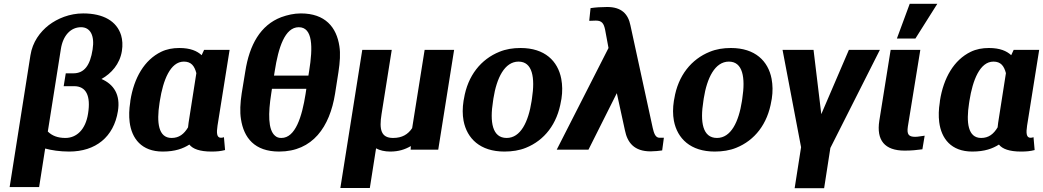

<svg xmlns="http://www.w3.org/2000/svg" viewBox="-20 -792 5519 1016"><path d="M31 198H187L219 -6C252 3 296 10 346 10C486 10 582 -67 604 -204C618 -291 582 -346 517 -374C569 -403 614 -453 625 -522C630 -553 628 -581 621 -605C598 -680 527 -721 420 -721C348 -721 284 -694 238 -659C192 -623 152 -570 141 -499ZM233 -96 302 -532C313 -604 354 -648 409 -648C457 -648 482 -605 470 -530C457 -446 426 -404 368 -404H328L317 -336H372C436 -336 461 -285 446 -191C433 -106 385 -62 326 -62C285 -62 255 -74 233 -96Z M669 -250C663 -213 662 -178 666 -146C677 -59 729 10 841 10C907 10 949 -6 982 -27C1000 -4 1037 10 1099 10C1128 10 1148 8 1171 2L1165 -66L1158 -64C1157 -64 1154 -63 1149 -63C1127 -63 1125 -88 1131 -127L1195 -528H1060L1047 -500C1023 -522 988 -538 929 -538C894 -538 862 -532 833 -518C744 -475 689 -380 670 -260ZM824 -246 826 -259C843 -367 881 -466 953 -466C992 -466 1009 -443 1019 -405L978 -143C977 -134 976 -127 975 -118C954 -83 928 -62 888 -62C818 -62 808 -143 824 -246Z M1259 -298C1251 -246 1249 -200 1255 -162C1270 -63 1327 10 1457 10C1635 10 1725 -121 1753 -296L1771 -411C1779 -463 1782 -509 1776 -547C1761 -648 1701 -721 1572 -721C1536 -721 1501 -713 1468 -701C1358 -659 1300 -555 1278 -414ZM1415 -295 1419 -322H1601L1597 -295C1578 -174 1543 -62 1469 -62C1455 -62 1445 -65 1435 -74C1398 -106 1399 -193 1415 -295ZM1430 -392 1434 -417C1453 -539 1487 -648 1561 -648C1636 -648 1636 -541 1616 -417L1612 -392Z M1781 203H1937L1970 -7C1990 4 2016 10 2045 10C2089 10 2123 -1 2154 -19L2153 0H2299L2383 -528H2227L2161 -114C2139 -81 2108 -62 2060 -62C1996 -62 1986 -107 1999 -188L2053 -528H1897Z M2433 -259C2427 -220 2427 -186 2433 -153C2451 -59 2521 10 2649 10C2690 10 2729 4 2763 -10C2860 -49 2929 -135 2949 -259L2951 -269C2957 -308 2956 -342 2950 -375C2932 -469 2863 -538 2735 -538C2694 -538 2657 -532 2623 -518C2526 -479 2455 -393 2435 -269ZM2589 -257 2591 -271C2608 -379 2650 -466 2724 -466C2798 -466 2812 -381 2795 -271L2793 -257C2776 -147 2735 -62 2661 -62C2585 -62 2571 -146 2589 -257Z M2926 0H3094L3244 -299L3287 -102C3300 -38 3335 9 3423 9C3449 8 3466 7 3484 4L3493 -63H3470C3447 -63 3440 -90 3434 -115L3316 -658C3304 -718 3269 -755 3193 -755C3162 -755 3131 -753 3105 -749L3098 -682H3105C3116 -682 3123 -683 3133 -683C3165 -683 3175 -668 3182 -635L3200 -538Z M3546 -259C3540 -220 3540 -186 3546 -153C3564 -59 3634 10 3762 10C3803 10 3842 4 3876 -10C3973 -49 4042 -135 4062 -259L4064 -269C4070 -308 4069 -342 4063 -375C4045 -469 3976 -538 3848 -538C3807 -538 3770 -532 3736 -518C3639 -479 3568 -393 3548 -269ZM3702 -257 3704 -271C3721 -379 3763 -466 3837 -466C3911 -466 3925 -381 3908 -271L3906 -257C3889 -147 3848 -62 3774 -62C3698 -62 3684 -146 3702 -257Z M4121 -528 4219 -13 4185 204H4341L4374 -9L4636 -528H4472L4326 -188L4285 -528Z M4633 -153C4617 -50 4661 5 4767 5C4804 5 4832 2 4861 -2L4873 -74L4845 -70C4838 -69 4831 -68 4823 -68C4788 -68 4778 -81 4784 -122L4850 -528H4693ZM4726 -588H4824L4940 -772H4794Z M4953 -250C4947 -213 4946 -178 4950 -146C4961 -59 5013 10 5125 10C5191 10 5233 -6 5266 -27C5284 -4 5321 10 5383 10C5412 10 5432 8 5455 2L5449 -66L5442 -64C5441 -64 5438 -63 5433 -63C5411 -63 5409 -88 5415 -127L5479 -528H5344L5331 -500C5307 -522 5272 -538 5213 -538C5178 -538 5146 -532 5117 -518C5028 -475 4973 -380 4954 -260ZM5108 -246 5110 -259C5127 -367 5165 -466 5237 -466C5276 -466 5293 -443 5303 -405L5262 -143C5261 -134 5260 -127 5259 -118C5238 -83 5212 -62 5172 -62C5102 -62 5092 -143 5108 -246Z"/></svg>

Font: Aerodynamic
Style: BdObl
Weight: 500
Designer: Google
Version: Version 2.000980; 2014